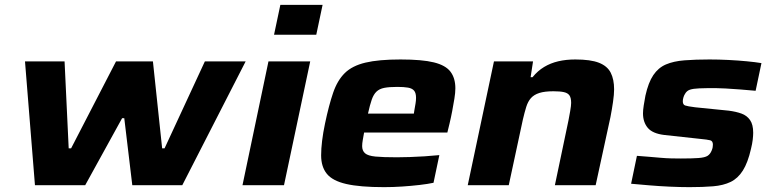

<svg xmlns="http://www.w3.org/2000/svg" viewBox="-20 -763 3188 791"><path d="M124 0 83 -510H246L263 -152H273L458 -510H610L648 -152H658L824 -510H992L731 0H525L492 -276H483L331 0Z M1109 -620 1135 -743H1309L1283 -620ZM979 0 1086 -510H1258L1150 0Z M1562 8Q1463 8 1406.5 -5Q1350 -18 1326.5 -47Q1303 -76 1303 -123Q1303 -150 1307 -183Q1311 -216 1319 -254Q1335 -330 1352.5 -381Q1370 -432 1400.5 -462Q1431 -492 1485.5 -505Q1540 -518 1630 -518Q1719 -518 1767.5 -506Q1816 -494 1836 -467.5Q1856 -441 1856 -399Q1856 -381 1852 -356.5Q1848 -332 1843 -305.5Q1838 -279 1832 -254L1823 -217H1480Q1477 -200 1474.5 -186Q1472 -172 1472 -161Q1472 -142 1484 -131.5Q1496 -121 1527 -118Q1558 -115 1615 -115Q1638 -115 1668 -116Q1698 -117 1729.5 -119Q1761 -121 1790 -124L1766 -10Q1743 -5 1708.5 -1Q1674 3 1636.5 5.5Q1599 8 1562 8ZM1496 -295H1685L1687 -308Q1690 -325 1692 -337Q1694 -349 1694 -360Q1694 -380 1686 -389.5Q1678 -399 1661 -402Q1644 -405 1617 -405Q1583 -405 1563 -401Q1543 -397 1531 -385.5Q1519 -374 1511.5 -352.5Q1504 -331 1496 -295Z M1907 0 2015 -510H2176L2166 -445H2174Q2195 -471 2221.5 -487Q2248 -503 2280 -510.5Q2312 -518 2350 -518Q2413 -518 2447.5 -504.5Q2482 -491 2496 -463.5Q2510 -436 2510 -395Q2510 -374 2505.5 -343Q2501 -312 2495 -281L2434 0H2266L2322 -267Q2325 -282 2329 -305Q2333 -328 2333 -339Q2333 -360 2326 -370Q2319 -380 2303 -383.5Q2287 -387 2260 -387Q2224 -387 2202 -380Q2180 -373 2167.5 -359Q2155 -345 2148 -322.5Q2141 -300 2134 -270L2076 0Z M2821 8Q2783 8 2739.5 6Q2696 4 2654.5 0.5Q2613 -3 2580 -6L2604 -121Q2631 -119 2655 -117Q2679 -115 2701.5 -113Q2724 -111 2745 -110.5Q2766 -110 2785 -110Q2832 -110 2858 -112Q2884 -114 2895 -121Q2906 -128 2912 -143Q2915 -150 2916 -156Q2917 -162 2917 -167Q2917 -182 2906 -185Q2895 -188 2863 -191L2716 -207Q2668 -213 2648.5 -236.5Q2629 -260 2629 -296Q2629 -309 2632 -328.5Q2635 -348 2639 -369Q2651 -423 2671.5 -453.5Q2692 -484 2723.5 -497.5Q2755 -511 2800 -514.5Q2845 -518 2903 -518Q2940 -518 2980.5 -516Q3021 -514 3057 -510.5Q3093 -507 3117 -503L3093 -389Q3061 -392 3028.5 -394.5Q2996 -397 2969 -398.5Q2942 -400 2927 -400Q2886 -400 2861 -399Q2836 -398 2822.5 -393.5Q2809 -389 2802 -376Q2798 -370 2795.5 -361.5Q2793 -353 2793 -346Q2793 -332 2802.5 -328.5Q2812 -325 2844 -321L2983 -307Q3013 -303 3035 -295Q3057 -287 3070 -268.5Q3083 -250 3083 -216Q3083 -204 3081 -187Q3079 -170 3074 -150Q3061 -93 3040.5 -60.5Q3020 -28 2990 -13.5Q2960 1 2918 4.5Q2876 8 2821 8Z"/></svg>

Font: Saira Expanded
Style: Bold Italic
Weight: 700
Width: 7
Italic angle: -12°
Designer: Hector Gatti with collaboration of the Omnibus-Type team
Foundry: Omnibus-Type
Version: Version 1.101